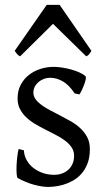

<svg xmlns="http://www.w3.org/2000/svg" viewBox="-20 -738 426 773"><path d="M341.8 -138.2Q341.8 -103.5 332 -78.9Q322.3 -54.2 306.6 -37.1Q291 -20 272 -9.8Q252.9 0.5 234.4 5.9Q215.8 11.2 199.5 12.9Q183.1 14.6 173.8 14.6Q150.4 14.6 117.4 5.9Q84.5 -2.9 51.8 -21Q48.3 -22.5 47.1 -36.9Q45.9 -51.3 46.6 -70.1Q47.4 -88.9 49.6 -107.9Q51.8 -127 55.2 -138.2L76.2 -132.8Q77.1 -112.3 86.9 -94.2Q96.7 -76.2 113 -63Q129.4 -49.8 151.1 -42Q172.9 -34.2 198.2 -34.2Q215.8 -34.2 230.5 -39.8Q245.1 -45.4 255.9 -55.4Q266.6 -65.4 272.5 -79.6Q278.3 -93.8 278.3 -110.8Q278.3 -130.4 267.8 -145.5Q257.3 -160.6 240.2 -173.1Q223.1 -185.5 201.4 -196.5Q179.7 -207.5 157.2 -219.2Q136.7 -229.5 117.7 -241.2Q98.6 -252.9 83.7 -267.6Q68.8 -282.2 59.8 -300.3Q50.8 -318.4 50.8 -341.8Q50.8 -372.1 63 -395.8Q75.2 -419.4 95.5 -435.5Q115.7 -451.7 141.8 -460.2Q168 -468.8 195.8 -468.8Q210.9 -468.8 229.2 -466.1Q247.6 -463.4 265.4 -458.5Q283.2 -453.6 298.8 -446.8Q314.5 -439.9 324.2 -431.2Q327.1 -428.2 325 -418Q322.8 -407.7 318.1 -395.5Q313.5 -383.3 308.1 -372.6Q302.7 -361.8 299.8 -357.9L280.8 -361.8Q257.3 -397 232.2 -410.9Q207 -424.8 183.1 -424.8Q167 -424.8 154.3 -419.4Q141.6 -414.1 132.6 -405.5Q123.5 -397 118.9 -386.7Q114.3 -376.5 114.3 -366.2Q114.3 -350.6 123.5 -338.1Q132.8 -325.7 147.9 -314.7Q163.1 -303.7 182.4 -293.7Q201.7 -283.7 222.2 -272.9Q243.2 -262.2 264.6 -250Q286.1 -237.8 303.2 -221.9Q320.3 -206.1 331.1 -185.8Q341.8 -165.5 341.8 -138.2ZM348.1 -533.2Q342.3 -523.9 338.9 -519.5Q335.4 -515.1 327.1 -511.2L193.4 -642.1L61 -511.2Q57.1 -513.2 54.4 -515.1Q51.8 -517.1 49.6 -519.5Q47.4 -522 44.9 -525.4Q42.5 -528.8 39.1 -533.2L168 -718.3H220.2Z"/></svg>

Font: Gentium Plus Am
Style: Regular
Weight: 400
Designer: J. Victor Gaultney, Annie Olsen, Iska Routamaa, Becca Hirsbrunner
Foundry: SIL International
Version: Version 5.000